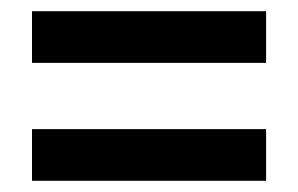

<svg xmlns="http://www.w3.org/2000/svg" viewBox="-20 -523 531 342"><path d="M37 -411V-503H454V-411ZM37 -201V-293H454V-201Z"/></svg>

Font: Noto Sans Myanmar Condensed SemiBold
Style: Regular
Weight: 600
Width: 3
Designer: Monotype Design Team
Foundry: Monotype Imaging Inc.
Version: Version 2.107; ttfautohint (v1.8.4.7-5d5b)